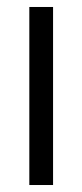

<svg xmlns="http://www.w3.org/2000/svg" viewBox="-20 -530 236 550"><path d="M64 0V-510H132V0Z"/></svg>

Font: Instrument Sans Condensed
Style: Regular
Weight: 400
Width: 3
Designer: Rodrigo Fuenzalida
Foundry: fragTYPE
Version: Version 1.000;gftools[0.9.28]